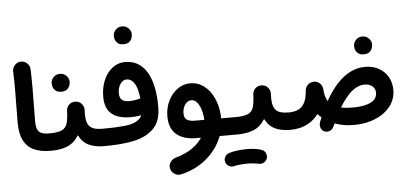

<svg xmlns="http://www.w3.org/2000/svg" viewBox="-65 -974 3019 1422"><g transform="rotate(-5 1444.0 -263.5)"><path d="M53.8 -185.5Q53.8 -102.9 80.1 -52.7Q106.4 -2.4 156.9 20.1Q207.4 42.7 279.8 42.7H280.3Q307.3 42.7 325.9 23.6Q344.6 4.5 344.6 -22Q344.6 -49 325.9 -67.8Q307.3 -86.7 280.3 -86.7H279.8Q242.2 -86.7 221.3 -96.1Q200.4 -105.5 192 -127.6Q183.5 -149.8 183.5 -187.4Q183.5 -252.3 184.6 -313.2Q185.7 -374.1 185.9 -437.4Q186 -500.7 183.5 -572Q182.4 -599 162.4 -617.3Q142.5 -635.6 115.8 -634.5Q89.4 -633.4 71.2 -613.6Q53 -593.9 53.7 -566.9Q56.3 -494.6 56 -431.6Q55.8 -368.7 54.8 -309Q53.8 -249.3 53.8 -185.5Z M215.1 -22Q215.1 4.5 234.4 23.6Q253.8 42.7 280.3 42.7Q353.3 42.7 403.9 21.9Q454.6 1.1 489.5 -54.6Q516.2 -1.7 562.6 20.5Q609 42.7 675.8 42.7H676.3Q703.2 42.7 721.9 23.6Q740.6 4.5 740.6 -22Q740.6 -49 721.9 -67.8Q703.2 -86.7 676.3 -86.7H675.8Q638.3 -86.7 613.8 -94.6Q589.2 -102.5 575.9 -120.2Q562.5 -137.9 558 -166.3Q553.5 -194.6 555.8 -235.4Q557.6 -261.5 540 -282Q522.5 -302.5 495.7 -304.1Q468.4 -305.9 448.1 -289.2Q427.9 -272.5 426 -242.6Q424 -184 414.4 -149.8Q404.8 -115.7 374.5 -101.2Q344.1 -86.7 280.3 -86.7Q253.8 -86.7 234.4 -67.8Q215.1 -49 215.1 -22ZM330 -454.3Q330 -439.2 335.1 -425Q340.7 -409.9 355 -398.3Q369.3 -386.6 396.5 -386.6Q423.1 -386.6 437.8 -397.9Q452.5 -409.3 458.2 -425.1Q463.9 -440.9 463.9 -454.1Q463.9 -472.3 453.4 -488.8Q445.3 -501.6 430.9 -510.3Q416.5 -519 395.8 -519Q367.1 -519 348.5 -499.2Q330 -479.4 330 -454.3Z M611.6 -22Q611.6 4.5 630.7 23.6Q649.8 42.7 676.3 42.7Q792.2 42.7 878.7 27.3Q965.1 11.8 1012.7 -23.8Q1043.7 -44.3 1063.4 -71.3Q1083 -98.3 1092.2 -134.1Q1101.3 -169.9 1101.3 -216.7Q1101.3 -298 1087.5 -362.3Q1073.7 -426.6 1046.6 -471.7Q1019.5 -516.8 979.2 -540.7Q939 -564.6 885.9 -564.6Q831.5 -564.6 790.1 -532.2Q748.7 -499.9 725.2 -444.9Q701.8 -390 701.8 -321.7Q701.8 -235.5 749.9 -194.7Q798.1 -153.9 893.6 -153.9Q918.8 -153.9 945.6 -157.5Q972.4 -161.1 999.3 -168.1Q1022.9 -174.2 1035.9 -197Q1048.8 -219.8 1040.2 -245.1Q1033.1 -266.4 1012.2 -278.1Q991.3 -289.8 968 -284.3Q947.6 -278.9 928.4 -276.2Q909.2 -273.4 892.1 -273.4Q855.1 -273.4 837.1 -288.3Q819.1 -303.2 819.1 -339.6Q819.1 -364.5 827.5 -386.1Q835.8 -407.7 850.9 -421.3Q866 -434.8 885.1 -434.8Q908.4 -434.8 925.7 -419.6Q943 -404.4 954.7 -375.7Q966.4 -346.9 972.1 -306Q977.8 -265.1 977.8 -214.1Q977.8 -188.8 973.3 -171Q968.8 -153.1 958.3 -140.7Q947.8 -128.4 930.1 -118.8Q901.6 -99.7 837.6 -93.2Q773.6 -86.7 676.3 -86.7Q649.8 -86.7 630.7 -67.8Q611.6 -49 611.6 -22ZM819.2 -764.4Q819.2 -749.3 824.3 -735.1Q830 -720 844.2 -708.3Q858.5 -696.7 885.7 -696.7Q912.4 -696.7 927.1 -708Q941.8 -719.4 947.4 -735.2Q953.1 -751 953.1 -764.2Q953.1 -782.3 942.6 -798.8Q934.6 -811.6 920.2 -820.4Q905.8 -829.1 885 -829.1Q856.3 -829.1 837.8 -809.3Q819.2 -789.4 819.2 -764.4Z M1361.1 42.7H1591.8Q1618.8 42.7 1637.5 23.6Q1656.1 4.5 1656.1 -22Q1656.1 -49 1637.5 -67.8Q1618.8 -86.7 1591.8 -86.7H1360Q1323.6 -86.7 1303.5 -99.9Q1283.3 -113.2 1283.3 -147.8Q1283.3 -173.1 1292.1 -194Q1300.8 -214.8 1315.9 -227.3Q1331.1 -239.7 1349.6 -239.7Q1369.9 -239.7 1385.3 -224.9Q1400.8 -210.1 1411.3 -186.3Q1421.8 -162.5 1427.2 -134.6Q1432.7 -106.7 1432.7 -80.4Q1432.7 -22.7 1405.8 27.3Q1378.8 77.3 1326.9 114.7Q1275 152.2 1199.8 172.9Q1174.4 179.9 1158.8 201.2Q1143.1 222.5 1148.1 248.8Q1153.1 274.8 1175.6 290.3Q1198.1 305.8 1223.9 300.8Q1290.8 287.2 1351 253.4Q1411.3 219.6 1457.8 168.9Q1504.3 118.2 1531.1 53.7Q1557.9 -10.7 1557.9 -85.2Q1557.9 -142 1543.1 -192.4Q1528.3 -242.9 1501.2 -281.9Q1474 -320.9 1436.3 -343.2Q1398.7 -365.5 1352.5 -365.5Q1299.7 -365.5 1256.5 -334.2Q1213.4 -302.9 1187.9 -250.7Q1162.4 -198.5 1162.4 -136.1Q1162.4 -47 1214.4 -2.1Q1266.5 42.7 1361.1 42.7Z M1526.6 -22Q1526.6 4.5 1546 23.6Q1565.3 42.7 1591.8 42.7H1665Q1692 42.7 1711.1 23.6Q1730.2 4.5 1730.2 -22Q1730.2 -49 1711.1 -67.8Q1692 -86.7 1665 -86.7H1591.8Q1565.3 -86.7 1546 -67.8Q1526.6 -49 1526.6 -22Z M1599.9 -22Q1599.9 4.5 1619.2 23.6Q1638.5 42.7 1665 42.7Q1738 42.7 1788.7 21.9Q1839.4 1.1 1874.3 -54.6Q1901 -1.7 1947.4 20.5Q1993.8 42.7 2060.5 42.7H2061Q2088 42.7 2106.7 23.6Q2125.4 4.5 2125.4 -22Q2125.4 -49 2106.7 -67.8Q2088 -86.7 2061 -86.7H2060.5Q2023.1 -86.7 1998.5 -94.6Q1974 -102.5 1960.6 -120.2Q1947.3 -137.9 1942.7 -166.3Q1938.2 -194.6 1940.6 -235.4Q1942.4 -261.5 1924.8 -282Q1907.2 -302.5 1880.5 -304.1Q1853.1 -305.9 1832.9 -289.2Q1812.6 -272.5 1810.8 -242.6Q1808.7 -184 1799.1 -149.8Q1789.6 -115.7 1759.2 -101.2Q1728.9 -86.7 1665 -86.7Q1638.5 -86.7 1619.2 -67.8Q1599.9 -49 1599.9 -22ZM1559.2 238.2Q1565.3 258.2 1584.4 268.9Q1603.5 279.7 1623.8 274.2Q1641.2 269.2 1668.8 266.6Q1696.4 264 1729.5 264Q1744.4 264 1756.5 256.8Q1768.7 249.5 1775.9 237.1Q1783.2 224.7 1783.2 210.3Q1783.2 188.2 1767.4 172.4Q1751.6 156.6 1729.5 156.6Q1694.1 156.6 1658.1 161Q1622.1 165.4 1594.8 174Q1573.9 180.7 1563.7 199.3Q1553.5 217.9 1559.2 238.2ZM1675.8 210.3Q1675.8 232.4 1691.6 248.2Q1707.4 264 1729.5 264Q1749.1 264 1769.9 266.4Q1790.6 268.8 1804.7 272.3Q1815.6 274.8 1826.2 273.4Q1836.8 272 1846 266.2Q1855.2 260.5 1862.3 250.6Q1875.5 231.4 1869.8 208.7Q1864 185.9 1843.1 174.3Q1823.2 166.1 1794.1 161.4Q1765 156.6 1729.5 156.6Q1707.4 156.6 1691.6 172.4Q1675.8 188.2 1675.8 210.3Z M1996.3 -22Q1996.3 4.5 2015.4 23.6Q2034.5 42.7 2061 42.7Q2136.5 42.7 2194.5 10.7Q2252.4 -21.4 2287.4 -81.9Q2322.4 -142.5 2329.1 -227.3Q2331.3 -254 2314.6 -274.3Q2297.9 -294.6 2271.1 -296.9Q2244.6 -299.1 2223.6 -281.9Q2202.6 -264.8 2200.4 -238.2Q2195.9 -178.2 2177.7 -145.3Q2159.4 -112.4 2129.8 -99.5Q2100.2 -86.7 2061 -86.7Q2034.5 -86.7 2015.4 -67.8Q1996.3 -49 1996.3 -22ZM2200.4 -230.1Q2204.7 -148.1 2247.9 -85.4Q2291 -22.8 2365.2 12.4Q2439.5 47.6 2536.1 47.6Q2601.2 47.6 2657.7 30.8Q2714.1 13.9 2756.5 -17Q2799 -48 2822.9 -90.4Q2846.8 -132.8 2846.8 -184.3Q2846.8 -240.6 2822 -283.2Q2797.2 -325.8 2753.5 -349.8Q2709.8 -373.8 2653.4 -373.8Q2595.3 -373.8 2543.5 -348.2Q2491.7 -322.6 2446.1 -274Q2400.5 -225.3 2360.7 -156Q2320.9 -86.7 2286.5 1.2Q2278.1 23.4 2283.6 43.3Q2289.1 63.1 2305.4 72.9Q2324.5 83.9 2347.3 77.3Q2370.1 70.8 2381.2 45.4Q2410.4 -21.2 2440.7 -74.6Q2471.1 -127.9 2502.8 -165.8Q2534.5 -203.6 2568.3 -223.6Q2602.1 -243.7 2638.1 -243.7Q2659.5 -243.7 2677.6 -235.7Q2695.7 -227.8 2706.5 -212.5Q2717.4 -197.3 2717.4 -175.2Q2717.4 -143.3 2695.1 -122.6Q2672.7 -101.8 2631.9 -91.8Q2591.1 -81.8 2536.1 -81.8Q2464.1 -81.8 2419.9 -97.3Q2375.7 -112.8 2354.6 -146.6Q2333.5 -180.4 2330.2 -235.7Q2329.3 -262.5 2309.1 -280.5Q2288.9 -298.6 2262.1 -297.2Q2235.7 -296 2217.5 -276.6Q2199.2 -257.1 2200.4 -230.1ZM2585.3 -534.9Q2585.3 -519.8 2590.5 -505.6Q2596.1 -490.5 2610.4 -478.8Q2624.6 -467.2 2651.9 -467.2Q2678.5 -467.2 2693.2 -478.5Q2707.9 -489.9 2713.6 -505.7Q2719.2 -521.5 2719.2 -534.7Q2719.2 -552.9 2708.7 -569.3Q2700.7 -582.2 2686.3 -590.9Q2671.9 -599.6 2651.1 -599.6Q2622.4 -599.6 2603.9 -579.8Q2585.3 -559.9 2585.3 -534.9Z"/></g></svg>

Font: Mikhak VF
Style: Regular
Weight: 100
Designer: Amin Abedi
Version: Version 3.001